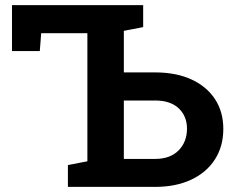

<svg xmlns="http://www.w3.org/2000/svg" viewBox="-20 -731 918 751"><path d="M245.6 0V-85.4L321.8 -100.1V-601.1H141.1L135.7 -531.2H26.9V-710.9H540V-625L464.4 -610.4V-447.8H586.4Q668.9 -447.8 728.5 -420.4Q788.1 -393.1 820.8 -343.5Q853.5 -293.9 853.5 -226.6Q853.5 -158.7 820.8 -107.7Q788.1 -56.6 728 -28.3Q668 0 586.4 0ZM464.4 -109.4H586.4Q646 -109.4 678.7 -142.8Q711.4 -176.3 711.4 -227.5Q711.4 -276.4 679.2 -307.1Q647 -337.9 586.4 -337.9H464.4Z"/></svg>

Font: Robotiche
Style: Bold
Weight: 700
Designer: Google
Version: Version 2.001